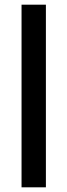

<svg xmlns="http://www.w3.org/2000/svg" viewBox="-20 -800 288 820"><path d="M176 0H72V-780H176Z"/></svg>

Font: Tanohe Sans Medium
Style: Regular
Weight: 500
Designer: Village Type and Design LLC
Foundry: Cooper Hewitt Smithsonian Design Museum
Version: Version 1.00;September 29, 2021;FontCreator 13.0.0.2655 64-b